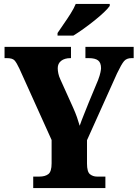

<svg xmlns="http://www.w3.org/2000/svg" viewBox="-20 -951 697 971"><path d="M148 0V-58H180Q208 -58 224.5 -70.5Q241 -83 241 -125V-243L78 -604Q64 -634 53.5 -645.5Q43 -657 15 -657H3V-714H339V-657H336Q307 -657 289.5 -643.5Q272 -630 272 -606Q272 -594 275 -579.5Q278 -565 285 -550L350 -406Q362 -379 369 -359Q376 -339 383 -315Q392 -341 404 -370.5Q416 -400 429 -433L476 -546Q485 -570 488 -585Q491 -600 491 -606Q491 -634 476 -645.5Q461 -657 429 -657H412V-714H656V-657H645Q620 -657 607 -641.5Q594 -626 572 -580L420 -242V-124Q420 -82 435 -70Q450 -58 470 -58H513V0ZM271 -784Q284 -804 302 -829.5Q320 -855 337 -882Q354 -909 363 -931H535V-921Q526 -908 505.5 -888.5Q485 -869 457.5 -847Q430 -825 402 -805Q374 -785 351 -771H271Z"/></svg>

Font: Noto Serif Lao Condensed Black
Style: Regular
Weight: 900
Width: 3
Designer: Monotype Design Team
Foundry: Monotype Imaging Inc.
Version: Version 2.003; ttfautohint (v1.8.4.7-5d5b)